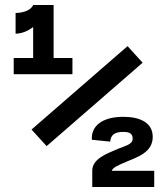

<svg xmlns="http://www.w3.org/2000/svg" viewBox="-20 -750 660 770"><path d="M42.5 -698V-615C67.5 -615 92.5 -626 113 -641.5V-517.5H35V-452.5H270.5V-517.5H195V-730H113C102.5 -705.5 66 -698 42.5 -698ZM106.5 -230.5 167 -164 552 -498.5 491.5 -565ZM348.5 -189.5 422 -182C424 -209 440 -221 474 -221C501.5 -221 512 -213 512 -193.5C512 -170 480.5 -165 453 -153C402 -131.5 350 -111.5 350 -65V0H598.5V-65H428C433 -78 449.5 -85.5 486 -101C532.5 -120.5 592.5 -139.5 592.5 -201C592.5 -258 542 -281.5 474.5 -281.5C388 -281.5 344.5 -243 348.5 -189.5Z"/></svg>

Font: Monaspace Krypton ExtraBold
Style: Regular
Weight: 800
Designer: Riley Cran & the Lettermatic Team
Foundry: Lettermatic
Version: Version 1.101 (Monaspace Krypton)